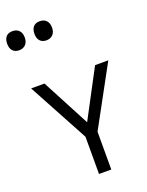

<svg xmlns="http://www.w3.org/2000/svg" viewBox="-250 -1226 1016 1323"><g transform="rotate(-20 258.0 -564.5)"><path d="M283 -363 469 -714H566L328 -277V0H238V-273L0 -714H98ZM213 -989Q184 -989 167 -1007Q150 -1025 150 -1059Q150 -1092 166 -1110.5Q182 -1129 213 -1129Q245 -1129 262 -1110Q279 -1091 279 -1059Q279 -1026 261 -1007.5Q243 -989 213 -989ZM13 -989Q-16 -989 -33 -1007Q-50 -1025 -50 -1059Q-50 -1092 -34 -1110.5Q-18 -1129 13 -1129Q45 -1129 62 -1110Q79 -1091 79 -1059Q79 -1026 61 -1007.5Q43 -989 13 -989Z"/></g></svg>

Font: Noto Sans Tifinagh Azawagh
Style: Regular
Weight: 400
Designer: JamraPatel
Foundry: JamraPatel LLC
Version: Version 2.006; ttfautohint (v1.8.4.7-5d5b)